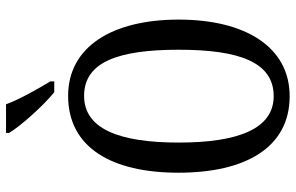

<svg xmlns="http://www.w3.org/2000/svg" viewBox="-192 -779 981 637"><g transform="rotate(-90 298.5 -460.5)"><path d="M311 -771H347V-784C324 -822 287 -886 271 -931H176V-921C196 -886 266 -807 311 -771ZM298 10C461 10 552 -137 552 -358C552 -580 461 -725 299 -725C127 -725 44 -580 44 -359C44 -137 127 10 298 10ZM298 -43C190 -43 144 -160 144 -358C144 -557 190 -672 299 -672C412 -672 452 -557 452 -358C452 -160 412 -43 298 -43Z"/></g></svg>

Font: Noto Serif Ethiopic XCn
Style: Regular
Weight: 400
Width: 2
Designer: Monotype Design Team
Foundry: Monotype Imaging Inc.
Version: Version 2.102